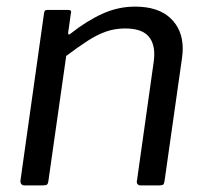

<svg xmlns="http://www.w3.org/2000/svg" viewBox="-20 -560 624 580"><path d="M53 0Q47 0 44 -4.5Q41 -9 42 -16L113 -520Q114 -526 116 -528Q118 -530 123 -530H186Q191 -530 193.5 -528Q196 -526 194 -519L186 -462Q185 -451 194 -459Q242 -497 289.5 -518.5Q337 -540 388 -540Q458 -540 495 -505Q532 -470 532 -413Q532 -407 531.5 -400.5Q531 -394 530 -386L477 -13Q476 -5 473 -2.5Q470 0 462 0H404Q398 0 395 -4.5Q392 -9 394 -16L444 -371Q445 -378 445.5 -384.5Q446 -391 446 -396Q446 -434 425 -454Q404 -474 358 -474Q327 -474 300 -464.5Q273 -455 244.5 -436.5Q216 -418 180 -391L126 -12Q125 -5 122 -2.5Q119 0 110 0H53Z"/></svg>

Font: Libre Franklin
Style: Italic
Weight: 400
Italic angle: -8°
Designer: Pablo Impallari, Rodrigo Fuenzalida, Nhung Nguyen
Foundry: Impallari Type
Version: Version 3.000